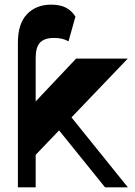

<svg xmlns="http://www.w3.org/2000/svg" viewBox="-20 -806 579 826"><path d="M57 0V-622.5Q57 -704.3 96.3 -745.1Q135.5 -786 200 -786Q238.7 -786 263.7 -773Q288.7 -760 304.5 -734.5L274.7 -628Q251.2 -642.8 212.2 -642.8Q171.5 -642.8 152.5 -623Q133.5 -603.3 133.5 -557V0ZM432 0 216.2 -267.3 269.5 -323.3 530.2 0ZM108.7 -114 105.7 -340.2 307.5 -554H529.7Z"/></svg>

Font: Savate ExtraLight
Style: Regular
Weight: 200
Designer: Max Esnée
Foundry: Plomb Type
Version: Version 2.000